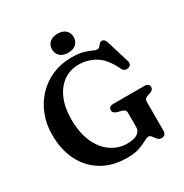

<svg xmlns="http://www.w3.org/2000/svg" viewBox="-204 -1053 1178 1230"><g transform="rotate(-30 385.0 -437.5)"><path d="M671 -19.5Q671 19 638 19Q620 19 609.2 6.2Q598.5 -6.5 589.2 -19.2Q580 -32 568 -32Q555 -32 533.2 -19.2Q511.5 -6.5 476 6Q440.5 18.5 386 18.5Q278 18.5 200.5 -27.8Q123 -74 81.5 -156.8Q40 -239.5 40 -348.5Q40 -428 66.5 -495.2Q93 -562.5 140.8 -612.5Q188.5 -662.5 252.8 -690Q317 -717.5 392 -717.5Q445.5 -717.5 479.2 -708Q513 -698.5 533 -688.8Q553 -679 565 -679Q576.5 -679 583.5 -687.5Q590.5 -696 597.5 -704.2Q604.5 -712.5 616.5 -712.5Q637 -712.5 646 -682L697.5 -513.5Q701.5 -499 694.2 -488.5Q687 -478 672.5 -476Q645 -471 632 -499Q590 -587 533.8 -621Q477.5 -655 410 -655Q347 -655 298.8 -620.8Q250.5 -586.5 223.2 -523.5Q196 -460.5 196 -374Q196 -274.5 227.2 -204.5Q258.5 -134.5 312 -97.5Q365.5 -60.5 431 -60.5Q481.5 -60.5 506.5 -77.8Q531.5 -95 531.5 -125V-228.5Q531.5 -242.5 524.5 -249.5Q517.5 -256.5 501 -261L474 -267.5Q460 -272 452 -279Q444 -286 444 -297.5Q444 -326 480.5 -326H706.5Q743 -326 743 -298Q743 -278 718.5 -268.5L701 -263.5Q686.5 -259 678.8 -251.5Q671 -244 671 -228.5ZM393 -753.5Q356 -753.5 334.5 -772.5Q313 -791.5 313 -824Q313 -856 334.5 -875Q356 -894 393 -894Q430.5 -894 451.8 -875Q473 -856 473 -824Q473 -792 451.8 -772.8Q430.5 -753.5 393 -753.5Z"/></g></svg>

Font: Fraunces 9pt Soft SemiBold
Style: Regular
Weight: 600
Version: Version 1.000;[b76b70a41]